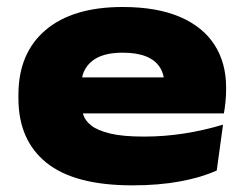

<svg xmlns="http://www.w3.org/2000/svg" viewBox="-20 -524 718 563"><path d="M368 19.5Q198.5 19.5 116.2 -46.8Q34 -113 34 -236V-245.5Q34 -368.5 113.8 -436Q193.5 -503.5 339.5 -503.5Q440 -503.5 507.5 -474.5Q575 -445.5 609 -392.5Q643 -339.5 643 -268V-261Q643 -243 641 -223.8Q639 -204.5 636.5 -191.5H455Q458.5 -212 460.2 -236.2Q462 -260.5 462 -276Q462 -305.5 448.8 -326.5Q435.5 -347.5 408.5 -358.5Q381.5 -369.5 339.5 -369.5Q279 -369.5 248.8 -344Q218.5 -318.5 218.5 -275V-253.5L220 -240.5V-212.5Q220 -200 225.2 -184.8Q230.5 -169.5 248.2 -155.5Q266 -141.5 302.8 -132.5Q339.5 -123.5 402.5 -123.5Q461.5 -123.5 519.5 -132.5Q577.5 -141.5 634 -158.5L615.5 -24Q570 -3.5 507.8 8Q445.5 19.5 368 19.5ZM124 -191.5V-297H598.5V-191.5Z"/></svg>

Font: Anek Latin Expanded ExtraBold
Style: Regular
Weight: 800
Width: 7
Designer: Yesha Goshar
Foundry: Ek Type
Version: Version 1.003